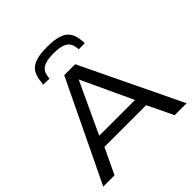

<svg xmlns="http://www.w3.org/2000/svg" viewBox="-236 -1098 1276 1276"><g transform="rotate(-45 401.5 -460.5)"><path d="M10 0 350 -707H453L793 0H681L594 -181H202L116 0ZM230 -258H566L398 -619ZM402 -921Q493 -921 540 -894Q587 -867 595 -791Q597 -779 597 -761L540 -760Q540 -765 539.5 -769.5Q539 -774 538 -779Q532 -824 499.5 -842Q467 -860 402 -860Q338 -860 305.5 -842Q273 -824 267 -779Q266 -774 265.5 -769.5Q265 -765 265 -760L207 -761Q208 -769 209 -777Q210 -785 211 -792Q219 -866 264.5 -893.5Q310 -921 402 -921Z"/></g></svg>

Font: Georama Extended
Style: Regular
Weight: 400
Width: 7
Designer: Jean-Baptiste Levee
Foundry: Production Type
Version: Version 1.000